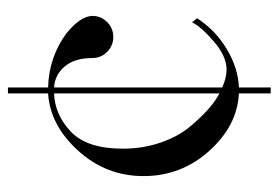

<svg xmlns="http://www.w3.org/2000/svg" viewBox="-129 -572 701 483"><g transform="rotate(-90 221.5 -330.5)"><path d="M243 -80V0H228V-80Q147 -84 83.5 -154.5Q20 -225 20 -320Q20 -414 84 -484.5Q148 -555 228 -560V-661H243V-560Q319 -558 379 -514Q422 -479 423 -449Q423 -427 407.5 -411.5Q392 -396 370 -396Q348 -396 332.5 -411.5Q317 -427 317 -449Q317 -493 296 -518Q275 -543 243 -545V-122Q267 -111 288 -111Q321 -111 358 -142.5Q395 -174 407 -198L417 -185Q387 -139 339.5 -110.5Q292 -82 243 -80ZM228 -129V-545Q174 -543 131.5 -502.5Q89 -462 89 -372Q89 -321 104.5 -276.5Q120 -232 144.5 -203Q169 -174 189 -156.5Q209 -139 228 -129Z"/></g></svg>

Font: kawoszeh
Style: Medium
Weight: 500
Version: Version 000.030